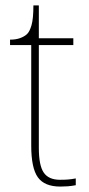

<svg xmlns="http://www.w3.org/2000/svg" viewBox="-20 -677 326 707"><path d="M202 10Q144 10 119.5 -24Q95 -58 95 -141V-511H17V-531Q38 -531 53.5 -536.5Q69 -542 79 -551Q89 -560 96 -584Q103 -608 103 -657H123V-536H250V-511H123V-132Q123 -68 141 -41.5Q159 -15 201 -15Q218 -15 230.5 -16Q243 -17 259 -20V5Q243 8 229.5 9Q216 10 202 10Z"/></svg>

Font: Noto Serif Kannada Thin
Style: Regular
Weight: 250
Version: Version 2.003